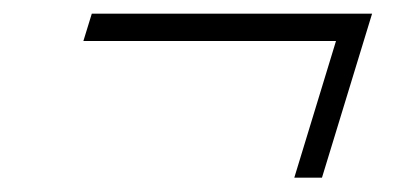

<svg xmlns="http://www.w3.org/2000/svg" viewBox="-20 -382 598 274"><path d="M111 -362.5H511L439.5 -128.5H400L459.5 -323.5H99Z"/></svg>

Font: Newsreader 60pt Medium
Style: Italic
Weight: 500
Italic angle: -17°
Designer: Hugues Gentile
Foundry: Production Type
Version: Version 1.003